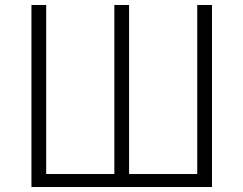

<svg xmlns="http://www.w3.org/2000/svg" viewBox="-20 -749 975 769"><path d="M106 -729H165V-52H438V-729H497V-52H770V-729H829V0H106Z"/></svg>

Font: SpoqaHanSansJP-Light
Style: Regular
Weight: 300
Designer: [Source Han Sans]
Ryoko NISHIZUKA  (kana & ideographs); Paul D. Hunt (Latin, Greek & Cyrillic); Wenlong ZHANG  (bopomofo
Foundry: Spoqa (http://bi.spoqa.com)
Version: Version 1.002.20150607